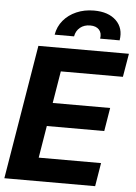

<svg xmlns="http://www.w3.org/2000/svg" viewBox="-62 -990 735 1036"><g transform="rotate(5 306.0 -471.5)"><path d="M1.4 0 122.1 -727.5H612.5L591 -600.8H254.7L226 -427.3H537.1L516.2 -300.6H205.1L176.4 -126.8H514.1L493.2 0ZM204.3 -795.3Q211.7 -839.6 239.4 -872.8Q267.1 -906.1 309.9 -924.7Q352.6 -943.4 404.9 -943.4Q483.5 -943.4 525.3 -902.5Q567.2 -861.6 556.2 -795.3H450.6Q456 -825.6 439.8 -843.6Q423.6 -861.5 391.4 -861.5Q358.6 -861.5 336.7 -843.6Q314.7 -825.6 309.4 -795.3Z"/></g></svg>

Font: Inter Tight
Style: Italic
Weight: 400
Italic angle: -9.39999°
Designer: Rasmus Andersson
Foundry: rsms
Version: Version 3.002